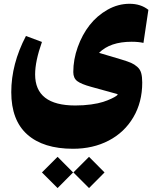

<svg xmlns="http://www.w3.org/2000/svg" viewBox="-20 -500 816 990"><path d="M439 308.6 519 389.2 439 469.7 358.4 389.2ZM276.9 308.6 356.9 389.2 276.9 469.7 196.3 389.2ZM658.7 -284.7Q547.9 -284.7 490.7 -227.5L606.9 -192.9Q639.2 -183.1 656 -175.8Q672.9 -168.5 687.7 -155.5Q702.6 -142.6 708 -123.3Q713.4 -104 713.4 -74.2Q713.4 26.9 667.5 104.7Q621.6 182.6 540.5 224.9Q459.5 267.1 356.4 267.1Q203.6 267.1 120.8 193.6Q38.1 120.1 38.1 -24.9Q38.1 -169.9 113.8 -314.5L196.3 -283.7Q161.1 -184.6 161.1 -116.2Q161.1 43.9 368.2 43.9Q411.1 43.9 449.5 38.6Q487.8 33.2 511.7 25.4Q535.6 17.6 553.7 9Q571.8 0.5 579.3 -5.1Q586.9 -10.7 586.9 -12.7Q586.9 -14.6 581.1 -16.1L450.2 -52.2Q398.4 -66.4 378.2 -81.8Q357.9 -97.2 357.9 -128.4Q357.9 -193.4 380.9 -257.3Q403.8 -321.3 442.1 -370.4Q480.5 -419.4 534.7 -450Q588.9 -480.5 647.9 -480.5Q706.1 -480.5 745.1 -449.2L719.7 -278.8Q694.3 -284.7 658.7 -284.7Z"/></svg>

Font: Sahel Black FD
Style: Black-FD
Weight: 900
Foundry: Saber Rastikerdar (saber.rastikerdar@gmail.com)
Version: Version 3.3.1